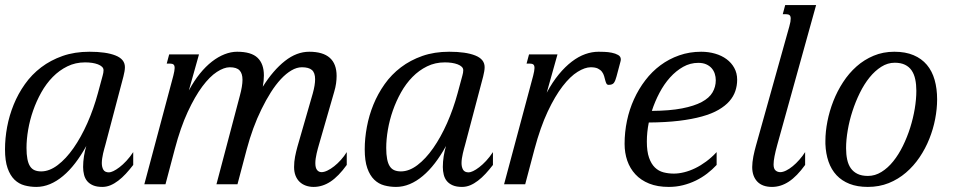

<svg xmlns="http://www.w3.org/2000/svg" viewBox="-20 -736 3852 767"><path d="M85.9 -145Q85.9 -119.1 89.4 -101.1Q92.8 -83 99.9 -72Q106.9 -61 117.9 -56.2Q128.9 -51.3 144.5 -51.3Q177.2 -51.3 210.4 -76.4Q243.7 -101.6 273.7 -144.5Q303.7 -187.5 328.9 -244.1Q354 -300.8 371.1 -363.8L390.1 -434.1Q393.6 -445.8 393.6 -455.6Q393.6 -463.4 387.5 -469.2Q381.3 -475.1 371.1 -479Q360.8 -482.9 347.7 -484.9Q334.5 -486.8 319.8 -486.8Q281.2 -486.8 249 -470.9Q216.8 -455.1 190.7 -428.5Q164.6 -401.9 145 -366.9Q125.5 -332 112.3 -294.2Q99.1 -256.3 92.5 -217.8Q85.9 -179.2 85.9 -145ZM0 -139.6Q0 -183.1 8.5 -229Q17.1 -274.9 34.7 -318.1Q52.2 -361.3 79.6 -399.9Q106.9 -438.5 144.5 -467Q182.1 -495.6 230.2 -512.5Q278.3 -529.3 337.4 -529.3Q403.8 -529.3 441.4 -514.4Q479 -499.5 479 -467.8Q479 -459.5 477.3 -450.2Q475.6 -440.9 473.1 -430.7L400.9 -157.2Q398.9 -150.4 396.5 -141.4Q394 -132.3 391.8 -122.8Q389.6 -113.3 388.2 -103.3Q386.7 -93.3 386.7 -84.5Q386.7 -68.8 392.8 -58.1Q398.9 -47.4 415.5 -47.4Q421.9 -47.4 432.9 -52.5Q443.8 -57.6 457.3 -67.9Q470.7 -78.1 484.9 -93.3Q499 -108.4 512.2 -128.4V-77.1Q497.6 -58.1 482.7 -42Q467.8 -25.9 452.4 -14.2Q437 -2.4 421.1 4.2Q405.3 10.7 388.7 10.7Q366.7 10.7 351.8 4.4Q336.9 -2 328.1 -12.7Q319.3 -23.4 315.7 -38.1Q312 -52.7 312 -68.8Q312 -89.8 315.4 -111.6Q318.8 -133.3 324.7 -152.8Q303.7 -114.7 280.5 -84.5Q257.3 -54.2 231.9 -33Q206.5 -11.7 179.7 -0.5Q152.8 10.7 125 10.7Q100.6 10.7 77.9 4.6Q55.2 -1.5 37.8 -18.3Q20.5 -35.2 10.3 -64.2Q0 -93.3 0 -139.6Z M672.4 -433.6Q674.8 -443.8 676.3 -451.4Q677.7 -459 677.7 -464.4Q677.7 -474.6 673.1 -478.3Q668.5 -481.9 659.7 -481.9H646L655.8 -518.6H774.9L734.4 -374.5Q754.9 -412.6 778.3 -441.7Q801.8 -470.7 826.7 -490Q851.6 -509.3 877.2 -519.3Q902.8 -529.3 927.2 -529.3Q983.9 -529.3 1009 -505.1Q1034.2 -481 1034.2 -434.6Q1034.2 -413.6 1029.8 -389.6Q1071.3 -455.6 1118.2 -492.4Q1165 -529.3 1215.3 -529.3Q1324.7 -529.3 1324.7 -432.6Q1324.7 -418.5 1322.5 -402.6Q1320.3 -386.7 1314.9 -368.7L1253.9 -157.2Q1252 -150.4 1249.5 -141.6Q1247.1 -132.8 1244.9 -123Q1242.7 -113.3 1241.2 -103.3Q1239.7 -93.3 1239.7 -84.5Q1239.7 -65.4 1246.6 -56.9Q1253.4 -48.3 1264.6 -48.3Q1274.9 -48.3 1288.1 -54.7Q1301.3 -61 1314.9 -71.8Q1328.6 -82.5 1341.8 -97.2Q1355 -111.8 1365.2 -128.4V-77.1Q1332.5 -31.7 1300.3 -10.5Q1268.1 10.7 1232.9 10.7Q1216.3 10.7 1201.9 5.6Q1187.5 0.5 1177 -9.5Q1166.5 -19.5 1160.6 -34.4Q1154.8 -49.3 1154.8 -68.8Q1154.8 -89.8 1158.7 -109.9Q1162.6 -129.9 1168 -149.4L1229.5 -362.8Q1238.8 -396.5 1238.8 -419.4Q1238.8 -445.3 1226.1 -456.3Q1213.4 -467.3 1186 -467.3Q1165.5 -467.3 1144.3 -454.8Q1123 -442.4 1102.3 -420.2Q1081.5 -397.9 1062 -367.2Q1042.5 -336.4 1024.7 -300Q1006.8 -263.7 991.9 -223.1Q977.1 -182.6 965.8 -140.1L928.7 0H844.7L938 -353Q943.4 -372.6 946 -388.7Q948.7 -404.8 948.7 -417.5Q948.7 -442.4 937 -454.8Q925.3 -467.3 897.9 -467.3Q875 -467.3 846.4 -448.7Q817.9 -430.2 788.3 -390.6Q758.8 -351.1 730 -289.1Q701.2 -227.1 678.2 -140.1L641.1 0H556.6Z M1522.9 -145Q1522.9 -119.1 1526.4 -101.1Q1529.8 -83 1536.9 -72Q1543.9 -61 1554.9 -56.2Q1565.9 -51.3 1581.5 -51.3Q1614.3 -51.3 1647.5 -76.4Q1680.7 -101.6 1710.7 -144.5Q1740.7 -187.5 1765.9 -244.1Q1791 -300.8 1808.1 -363.8L1827.1 -434.1Q1830.6 -445.8 1830.6 -455.6Q1830.6 -463.4 1824.5 -469.2Q1818.4 -475.1 1808.1 -479Q1797.9 -482.9 1784.7 -484.9Q1771.5 -486.8 1756.8 -486.8Q1718.3 -486.8 1686 -470.9Q1653.8 -455.1 1627.7 -428.5Q1601.6 -401.9 1582 -366.9Q1562.5 -332 1549.3 -294.2Q1536.1 -256.3 1529.5 -217.8Q1522.9 -179.2 1522.9 -145ZM1437 -139.6Q1437 -183.1 1445.6 -229Q1454.1 -274.9 1471.7 -318.1Q1489.3 -361.3 1516.6 -399.9Q1543.9 -438.5 1581.5 -467Q1619.1 -495.6 1667.2 -512.5Q1715.3 -529.3 1774.4 -529.3Q1840.8 -529.3 1878.4 -514.4Q1916 -499.5 1916 -467.8Q1916 -459.5 1914.3 -450.2Q1912.6 -440.9 1910.2 -430.7L1837.9 -157.2Q1835.9 -150.4 1833.5 -141.4Q1831.1 -132.3 1828.9 -122.8Q1826.7 -113.3 1825.2 -103.3Q1823.7 -93.3 1823.7 -84.5Q1823.7 -68.8 1829.8 -58.1Q1835.9 -47.4 1852.5 -47.4Q1858.9 -47.4 1869.9 -52.5Q1880.9 -57.6 1894.3 -67.9Q1907.7 -78.1 1921.9 -93.3Q1936 -108.4 1949.2 -128.4V-77.1Q1934.6 -58.1 1919.7 -42Q1904.8 -25.9 1889.4 -14.2Q1874 -2.4 1858.2 4.2Q1842.3 10.7 1825.7 10.7Q1803.7 10.7 1788.8 4.4Q1773.9 -2 1765.1 -12.7Q1756.3 -23.4 1752.7 -38.1Q1749 -52.7 1749 -68.8Q1749 -89.8 1752.4 -111.6Q1755.9 -133.3 1761.7 -152.8Q1740.7 -114.7 1717.5 -84.5Q1694.3 -54.2 1668.9 -33Q1643.6 -11.7 1616.7 -0.5Q1589.8 10.7 1562 10.7Q1537.6 10.7 1514.9 4.6Q1492.2 -1.5 1474.9 -18.3Q1457.5 -35.2 1447.3 -64.2Q1437 -93.3 1437 -139.6Z M2339.8 -467.3Q2316.9 -467.3 2287.6 -449.2Q2258.3 -431.2 2227.8 -391.8Q2197.3 -352.5 2168 -290.3Q2138.7 -228 2115.2 -140.1L2078.1 0H1993.7L2109.9 -433.6Q2112.3 -443.8 2113.8 -451.4Q2115.2 -459 2115.2 -464.4Q2115.2 -474.6 2110.6 -478.3Q2106 -481.9 2097.2 -481.9H2083.5L2093.3 -518.6H2207L2164.1 -365.7Q2187 -408.2 2212.4 -439Q2237.8 -469.7 2264.4 -490Q2291 -510.3 2317.9 -519.8Q2344.7 -529.3 2371.1 -529.3Q2379.4 -529.3 2394.3 -528.8Q2409.2 -528.3 2423.8 -525.4Q2438.5 -522.5 2449.2 -516.4Q2460 -510.3 2460 -499Q2460 -494.1 2458.5 -489.3L2442.9 -430.7Q2438.5 -413.6 2432.6 -405.3Q2426.8 -397 2411.6 -397Q2405.3 -397 2402.6 -402.1Q2399.9 -407.2 2397.9 -415Q2396 -422.9 2393.3 -432.1Q2390.6 -441.4 2384.8 -449.2Q2378.9 -457 2368.4 -462.2Q2357.9 -467.3 2339.8 -467.3Z M2475.1 -161.1Q2475.1 -208 2484.6 -253.4Q2494.1 -298.8 2512.7 -339.6Q2531.2 -380.4 2557.9 -415.3Q2584.5 -450.2 2618.4 -475.3Q2652.3 -500.5 2693.4 -514.9Q2734.4 -529.3 2781.2 -529.3Q2810.5 -529.3 2836.7 -521.7Q2862.8 -514.2 2882.3 -499.8Q2901.9 -485.4 2913.3 -464.6Q2924.8 -443.8 2924.8 -417.5Q2924.8 -394 2917.5 -372.3Q2910.2 -350.6 2893.8 -331.8Q2877.4 -313 2850.6 -297.4Q2823.7 -281.7 2784.4 -270.8Q2745.1 -259.8 2692.4 -253.4Q2639.6 -247.1 2571.8 -246.6Q2564 -208 2564 -170.4Q2564 -130.9 2572.8 -106Q2581.5 -81.1 2596.2 -66.9Q2610.8 -52.7 2630.4 -47.6Q2649.9 -42.5 2671.9 -42.5Q2691.4 -42.5 2713.1 -47.9Q2734.9 -53.2 2757.1 -64Q2779.3 -74.7 2801 -90.8Q2822.8 -106.9 2842.8 -128.4V-77.1Q2825.7 -58.6 2804.7 -42.5Q2783.7 -26.4 2759.5 -14.6Q2735.4 -2.9 2708.3 3.9Q2681.2 10.7 2651.9 10.7Q2606.4 10.7 2573.2 -2.7Q2540 -16.1 2518.3 -39.6Q2496.6 -63 2485.8 -94.2Q2475.1 -125.5 2475.1 -161.1ZM2839.4 -415.5Q2839.4 -428.7 2835.4 -441.2Q2831.5 -453.6 2823 -463.4Q2814.5 -473.1 2801.3 -479Q2788.1 -484.9 2769.5 -484.9Q2737.3 -484.9 2709 -469Q2680.7 -453.1 2656.7 -426.5Q2632.8 -399.9 2614.5 -365.2Q2596.2 -330.6 2584 -293Q2655.8 -293.5 2704.6 -303Q2753.4 -312.5 2783.4 -328.6Q2813.5 -344.7 2826.4 -366.9Q2839.4 -389.2 2839.4 -415.5Z M3133.3 -630.9Q3136.2 -641.1 3137.5 -648.7Q3138.7 -656.2 3138.7 -661.6Q3138.7 -671.9 3134 -675.5Q3129.4 -679.2 3120.6 -679.2H3106.9L3116.7 -715.8H3240.2L3085 -157.2Q3077.6 -130.4 3074 -111.3Q3070.3 -92.3 3070.3 -79.1Q3070.3 -62 3078.1 -55.2Q3085.9 -48.3 3097.2 -48.3Q3107.4 -48.3 3120.4 -54.7Q3133.3 -61 3146.7 -72Q3160.2 -83 3173.1 -97.7Q3186 -112.3 3196.3 -128.4V-77.1Q3163.6 -31.7 3131.3 -10.5Q3099.1 10.7 3064 10.7Q3025.4 10.7 3005.1 -10.7Q2984.9 -32.2 2984.9 -68.8Q2984.9 -77.6 2986.1 -88.6Q2987.3 -99.6 2989.5 -111.1Q2991.7 -122.6 2994.4 -133.3Q2997.1 -144 2999.5 -152.8Z M3277.3 -172.4Q3277.3 -210 3285.4 -251.2Q3293.5 -292.5 3309.1 -332.3Q3324.7 -372.1 3347.9 -407.7Q3371.1 -443.4 3401.6 -470.5Q3432.1 -497.6 3470 -513.4Q3507.8 -529.3 3552.7 -529.3Q3597.2 -529.3 3629.4 -515.6Q3661.6 -502 3682.6 -477.1Q3703.6 -452.1 3713.6 -417Q3723.6 -381.8 3723.6 -338.9Q3723.6 -301.3 3715.8 -260.7Q3708 -220.2 3692.4 -181.2Q3676.8 -142.1 3653.3 -107.4Q3629.9 -72.8 3599.1 -46.4Q3568.4 -20 3530.3 -4.6Q3492.2 10.7 3446.8 10.7Q3404.8 10.7 3373.8 -1.5Q3342.8 -13.7 3321.8 -36.1Q3300.8 -58.6 3289.8 -90.3Q3278.8 -122.1 3277.3 -161.1ZM3554.2 -485.4Q3525.9 -485.4 3500.5 -469.2Q3475.1 -453.1 3453.6 -426.5Q3432.1 -399.9 3414.8 -364.7Q3397.5 -329.6 3385.3 -291.7Q3373 -253.9 3366.5 -215.6Q3359.9 -177.2 3359.9 -144Q3359.9 -119.1 3364.3 -98.6Q3368.7 -78.1 3378.9 -63.7Q3389.2 -49.3 3405.8 -41.3Q3422.4 -33.2 3447.3 -33.2Q3475.6 -33.2 3501.2 -49.1Q3526.9 -64.9 3548.3 -91.6Q3569.8 -118.2 3586.9 -153.1Q3604 -188 3616 -225.8Q3627.9 -263.7 3634.3 -301.8Q3640.6 -339.8 3640.6 -373.5Q3640.6 -398.4 3636.2 -419.2Q3631.8 -439.9 3621.8 -454.6Q3611.8 -469.2 3595.2 -477.3Q3578.6 -485.4 3554.2 -485.4Z"/></svg>

Font: Arian Grqi
Style: Italic
Weight: 400
Italic angle: -15°
Designer: Ruben Hakobyan (Tarumian)
Foundry: Ruben Hakobyan (Tarumian)
Version: Version 1.002